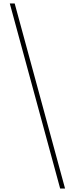

<svg xmlns="http://www.w3.org/2000/svg" viewBox="-20 -819 428 1098"><path d="M352 259 64 -799H36L324 259Z"/></svg>

Font: Noto Serif Sinhala Thin
Style: Regular
Weight: 100
Designer: Jelle Bosma - Monotype Design Team
Foundry: Monotype Imaging Inc.
Version: Version 2.007